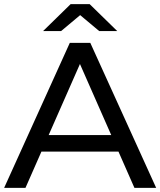

<svg xmlns="http://www.w3.org/2000/svg" viewBox="-21 -907 774 927"><path d="M366 -834 274 -757H187L320 -887H412L545 -757H458ZM628 0 551 -175H179L102 0H-1L316 -700H415L733 0ZM214 -255H516L365 -598Z"/></svg>

Font: Montserrat
Style: Regular
Weight: 500
Designer: Julieta Ulanovsky
Foundry: Julieta Ulanovsky
Version: Version 7.200;PS 007.200;hotconv 1.0.88;makeotf.lib2.5.64775